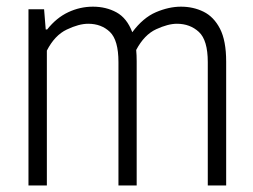

<svg xmlns="http://www.w3.org/2000/svg" viewBox="-20 -570 778 590"><path d="M67.5 0V-541.5H115.5L120.5 -479.5H125Q153.5 -515.5 189.8 -532.5Q226 -549.5 265.5 -549.5Q306 -549.5 338 -532Q370 -514.5 386.5 -471Q419.5 -515.5 459.2 -532.5Q499 -549.5 536 -549.5Q574 -549.5 605.5 -534Q637 -518.5 656 -481.8Q675 -445 675 -380.5V0H618.5V-379Q618.5 -446.5 591.2 -471.8Q564 -497 523.5 -497Q496.5 -497 460 -480.2Q423.5 -463.5 398.5 -416.5Q400 -400.5 400 -382V0H344V-379Q344 -446.5 317.8 -471.8Q291.5 -497 251 -497Q222.5 -497 185.2 -479.2Q148 -461.5 124 -414.5V0Z"/></svg>

Font: Encode Sans Cnd Lt
Style: Regular
Weight: 300
Width: 3
Designer: Multiple Designers
Foundry: Impallari Type
Version: Version 3.002; ttfautohint (v1.8.3) -l 8 -r 50 -G 200 -x 14 